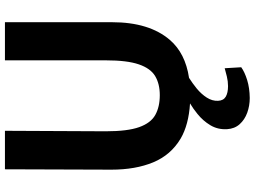

<svg xmlns="http://www.w3.org/2000/svg" viewBox="-147 -636 1032 778"><g transform="rotate(-90 369.0 -247.0)"><path d="M361 249Q329.5 249 301.2 238.8Q273 228.5 254.8 208.2Q236.5 188 234.5 157Q232.5 119.5 250.5 89.5Q268.5 59.5 296.5 37Q318 19.5 339 7Q252 1.5 196.5 -31Q130 -70.5 100.2 -142.2Q70.5 -214 70.5 -311.5L72 -743H228L226 -334Q226 -246.5 242.8 -199.2Q259.5 -152 292.2 -133.8Q325 -115.5 372.5 -115.5Q418 -115.5 449.5 -134.2Q481 -153 497.2 -200.5Q513.5 -248 513.5 -334V-743H668V-309Q668 -158.5 596.5 -75Q542.5 -12 442.5 3Q420.5 17 399.5 34Q376.5 53 362.5 75Q348.5 97 349.5 120.5Q350.5 142.5 366.2 151.8Q382 161 409 161Q428.5 161 448.2 156.2Q468 151.5 481.5 147.5L485.5 214.5Q466 228.5 433.8 238.5Q401.5 248.5 361 249Z"/></g></svg>

Font: Koeln Type Sans
Style: Bold
Weight: 700
Designer: Eben Sorkin
Foundry: Eben Sorkin
Version: Version 2.001